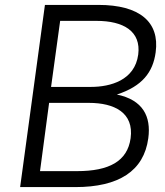

<svg xmlns="http://www.w3.org/2000/svg" viewBox="-20 -762 674 782"><path d="M287 0C463 0 566 -65 584 -199C596 -288 562 -355 456 -377C560 -411 603 -468 614 -549C631 -673 548 -742 381 -742H163L62 0ZM180 -343H342C446 -343 526 -303 512 -199C499 -105 424 -65 294 -65H143ZM225 -677H373C484 -677 555 -634 543 -540C529 -435 430 -408 350 -408H188Z"/></svg>

Font: Cheyenne Sans Light
Style: Italic
Weight: 300
Italic angle: -8.13011°
Designer: The Public Sans project authors (U.S. Web Design System), Libre Franklin designed by Pablo Impallari and Rodrigo Fuenzal
Foundry: The Cheyenne Sans Project Authors
Version: Version 2.007